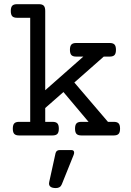

<svg xmlns="http://www.w3.org/2000/svg" viewBox="-20 -661 640 937"><path d="M565.9 -33.2Q565.9 -15.1 558.8 -7.6Q551.8 0 535.2 0H377Q360.4 0 353.3 -7.6Q346.2 -15.1 346.2 -33.2Q346.2 -51.3 353.3 -58.8Q360.4 -66.4 377 -66.4H412.1L289.6 -211.9L200.7 -133.8V-66.4H236.3Q252.9 -66.4 260 -58.8Q267.1 -51.3 267.1 -33.2Q267.1 -15.1 260 -7.6Q252.9 0 236.3 0H73.2Q56.6 0 49.6 -7.6Q42.5 -15.1 42.5 -33.2Q42.5 -51.3 49.6 -58.8Q56.6 -66.4 73.2 -66.4H127.4V-574.2H63.5Q46.9 -574.2 39.8 -581.8Q32.7 -589.4 32.7 -607.4Q32.7 -625.5 39.8 -633.1Q46.9 -640.6 63.5 -640.6H169.9Q186.5 -640.6 193.6 -633.1Q200.7 -625.5 200.7 -607.4V-220.7L386.7 -384.8H352.1Q335.4 -384.8 328.4 -392.3Q321.3 -399.9 321.3 -418Q321.3 -436 328.4 -443.6Q335.4 -451.2 352.1 -451.2H515.1Q531.7 -451.2 538.8 -443.6Q545.9 -436 545.9 -418Q545.9 -399.9 538.8 -392.3Q531.7 -384.8 515.1 -384.8H486.3L342.8 -258.3L506.8 -66.4H535.2Q551.8 -66.4 558.8 -58.8Q565.9 -51.3 565.9 -33.2ZM219.2 234.9Q219.2 232.9 220.2 227.1L251 86.9Q254.9 71.3 271.5 71.3H328.1Q341.8 71.3 341.8 84Q341.8 89.8 338.9 96.2L281.7 238.3Q274.4 256.8 252.9 256.8Q235.8 256.8 227.5 251Q219.2 245.1 219.2 234.9Z"/></svg>

Font: Courier Prime
Style: Regular
Weight: 400
Designer: Alan Dague-Greene, Quote-Unquote Apps
Foundry: Quote-Unquote Apps
Version: Version 3.018